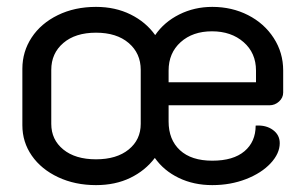

<svg xmlns="http://www.w3.org/2000/svg" viewBox="-20 -529 888 558"><path d="M45 -165V-329Q45 -379 72 -420Q99 -461 148 -485Q197 -509 259 -509Q315 -509 359.5 -487Q404 -465 431 -427Q457 -465 501 -487Q545 -509 597 -509Q654 -509 701 -485Q748 -461 775.5 -418.5Q803 -376 803 -324V-260Q803 -245 791 -234Q779 -223 763 -223H470V-176Q470 -123 503 -92.5Q536 -62 597 -62Q658 -62 690.5 -89.5Q723 -117 723 -164Q753 -166 773 -151.5Q793 -137 793 -113Q793 -83 766.5 -54.5Q740 -26 695 -8.5Q650 9 597 9Q543 9 499.5 -12Q456 -33 430 -70Q402 -33 358.5 -12Q315 9 259 9Q198 9 149 -14Q100 -37 72.5 -76.5Q45 -116 45 -165ZM724 -290V-324Q724 -375 688 -406.5Q652 -438 596 -438Q540 -438 505 -406.5Q470 -375 470 -324V-290ZM389 -169V-326Q389 -374 354 -404Q319 -434 259 -434Q199 -434 164 -404Q129 -374 129 -326V-169Q129 -123 164 -94.5Q199 -66 259 -66Q319 -66 354 -94.5Q389 -123 389 -169Z"/></svg>

Font: K2D
Style: Regular
Weight: 400
Version: Version 1.000; ttfautohint (v1.6)